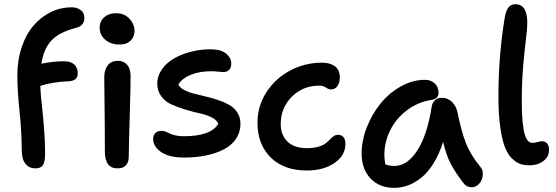

<svg xmlns="http://www.w3.org/2000/svg" viewBox="-20 -822 2659 919"><path d="M149.9 -16.1Q118.7 -16.1 101.3 -38.6Q84 -61 84 -104Q84 -187 73.5 -289.6Q63 -392.1 63 -460Q63 -534.7 84.2 -597.2Q105.5 -659.7 141.4 -700.7Q177.2 -741.7 224.1 -764.4Q271 -787.1 323.2 -787.1Q348.1 -787.1 366 -774.2Q383.8 -761.2 383.8 -735.8Q383.8 -699.2 345.2 -689Q262.7 -668 225.6 -627.7Q188.5 -587.4 178.2 -517.1Q235.4 -528.8 287.1 -528.8Q318.4 -528.8 335.2 -513.4Q352.1 -498 352.1 -471.2Q352.1 -436 311 -433.1Q233.4 -430.2 172.9 -411.1Q173.3 -380.9 184.6 -276.4Q195.8 -171.9 195.8 -85.9Q195.8 -45.9 185.1 -31Q174.3 -16.1 149.9 -16.1ZM551.8 -608.9Q510.7 -608.9 483.9 -631.8Q457 -654.8 457 -689Q457 -720.7 479 -739.7Q501 -758.8 535.2 -758.8Q575.2 -758.8 599.6 -732.4Q624 -706.1 624 -672.9Q624 -647.5 605.7 -628.2Q587.4 -608.9 551.8 -608.9ZM542 -16.1Q481.9 -16.1 481.9 -98.1Q481.9 -209 480.5 -312.5Q479 -416 479 -453.1Q479 -487.8 495.6 -509.3Q512.2 -530.8 544.9 -530.8Q571.8 -530.8 588.1 -512.5Q604.5 -494.1 605 -460Q605.5 -421.9 600.8 -263.9Q596.2 -106 596.2 -70.8Q596.2 -45.4 582.8 -30.8Q569.3 -16.1 542 -16.1Z M860.8 -67.9Q789.6 -67.9 751.2 -94.2Q712.9 -120.6 712.9 -157.2Q712.9 -174.8 723.6 -185.3Q734.4 -195.8 753.9 -195.8Q763.2 -195.8 773.4 -191.7Q783.7 -187.5 792.5 -182.9Q801.3 -178.2 818.8 -174.1Q836.4 -169.9 858.9 -169.9Q990.7 -169.9 1024.9 -230Q1018.1 -247.6 992.7 -260.3Q967.3 -272.9 935.3 -279.8Q903.3 -286.6 867.4 -297.6Q831.5 -308.6 801.8 -321.5Q772 -334.5 752.4 -360.4Q732.9 -386.2 732.9 -421.9Q732.9 -459.5 756.1 -491.7Q779.3 -523.9 816.7 -544.4Q854 -564.9 900.1 -575.9Q946.3 -586.9 992.7 -585.9Q1037.6 -585.4 1062.3 -565.4Q1086.9 -545.4 1086.9 -517.1Q1086.9 -498.5 1076.9 -487.8Q1066.9 -477.1 1048.8 -477.1Q1041 -477.1 1024.2 -479Q1007.3 -481 991.7 -481Q936 -481 895 -464.8Q854 -448.7 834 -418.9Q838.9 -404.3 857.9 -393.3Q877 -382.3 903.3 -375.2Q929.7 -368.2 960.7 -361.1Q991.7 -354 1021.7 -344Q1051.8 -334 1076.2 -320.6Q1100.6 -307.1 1115.7 -283.9Q1130.9 -260.7 1130.9 -230Q1130.9 -189 1109.4 -157.2Q1087.9 -125.5 1050.3 -106.4Q1012.7 -87.4 964.8 -77.6Q917 -67.9 860.8 -67.9Z M1448.7 -5.9Q1338.9 -5.9 1275.6 -68.4Q1212.4 -130.9 1212.4 -234.9Q1212.4 -313.5 1254.6 -379.6Q1296.9 -445.8 1367.9 -483.9Q1439 -522 1521.5 -522Q1560.1 -522 1583.3 -504.6Q1606.4 -487.3 1606.4 -451.2Q1606.4 -426.3 1595.2 -410.2Q1584 -394 1564.5 -394Q1553.2 -394 1539.8 -403.1Q1526.4 -412.1 1508.3 -412.1Q1429.7 -412.1 1376.7 -358.9Q1323.7 -305.7 1323.7 -228Q1323.7 -175.3 1356.2 -144Q1388.7 -112.8 1448.7 -112.8Q1480 -112.8 1502.9 -119.4Q1525.9 -126 1537.8 -135.3Q1549.8 -144.5 1558.6 -154.1Q1567.4 -163.6 1576.9 -170.2Q1586.4 -176.8 1597.7 -176.8Q1614.7 -176.8 1624 -165.5Q1633.3 -154.3 1633.3 -133.8Q1633.3 -77.6 1580.8 -41.7Q1528.3 -5.9 1448.7 -5.9Z M1867.2 77.1Q1795.9 77.1 1753.4 32.2Q1710.9 -12.7 1710.9 -87.9Q1710.9 -148.9 1735.6 -212.2Q1760.3 -275.4 1800.8 -325.7Q1841.3 -376 1897.9 -408Q1954.6 -439.9 2014.2 -439.9Q2042 -439.9 2060.5 -423.1Q2079.1 -406.2 2079.1 -377Q2079.1 -363.8 2070.8 -355.2Q2062.5 -346.7 2047.9 -344.2Q1981.4 -334.5 1928.5 -294.7Q1875.5 -254.9 1847.7 -198.5Q1819.8 -142.1 1819.8 -81.1Q1819.8 -59.6 1824.2 -35.2Q1843.8 -27.8 1868.2 -27.8Q1929.2 -27.8 1977.1 -101.3Q2024.9 -174.8 2045.9 -310.1Q2048.8 -330.1 2061.8 -342Q2074.7 -354 2094.2 -354Q2122.6 -354 2142.8 -334.7Q2163.1 -315.4 2169.9 -284.2Q2188.5 -191.9 2210.2 -136.5Q2231.9 -81.1 2280.3 -22Q2289.6 -11.2 2290.8 5.6Q2292 22.5 2286.1 37.4Q2280.3 52.2 2267.3 63.2Q2254.4 74.2 2238.3 74.2Q2211.9 74.2 2196.3 51.8Q2160.2 4.9 2137.7 -37.6Q2115.2 -80.1 2101.1 -143.1Q2082.5 -84.5 2055.4 -40.8Q2028.3 2.9 1997.1 28.1Q1965.8 53.2 1933.6 65.2Q1901.4 77.1 1867.2 77.1Z M2516.6 -30.8Q2491.2 -30.8 2471.9 -36.6Q2452.6 -42.5 2431.6 -62.5Q2410.6 -82.5 2397 -116.9Q2383.3 -151.4 2374.5 -212.9Q2365.7 -274.4 2365.7 -358.9Q2365.7 -555.2 2395.5 -734.9Q2401.4 -771 2413.6 -786.4Q2425.8 -801.8 2446.8 -801.8Q2503.9 -801.8 2503.9 -712.9Q2503.9 -684.6 2497.3 -633.3Q2490.7 -582 2484.1 -505.6Q2477.5 -429.2 2477.5 -338.9Q2477.5 -279.3 2481.4 -238.5Q2485.4 -197.8 2492.4 -176.5Q2499.5 -155.3 2508.1 -146.7Q2516.6 -138.2 2527.8 -138.2Q2541 -138.2 2553.7 -142.1Q2566.4 -146 2570.8 -146Q2607.9 -146 2607.9 -104Q2607.9 -71.8 2581.1 -51.3Q2554.2 -30.8 2516.6 -30.8Z"/></svg>

Font: Shantell Sans Bouncy
Style: Regular
Weight: 500
Designer: Stephen Nixon, Anya Danilova, Shantell Martin
Foundry: Arrow Type
Version: Version 1.006;[9816181b4]